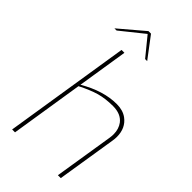

<svg xmlns="http://www.w3.org/2000/svg" viewBox="-294 -1051 1127 1127"><g transform="rotate(45 270.0 -487.0)"><path d="M336.9 -844.2H319.8L226.1 -959L83 -844.2H64.9L217.8 -974.1H238.8ZM463.9 0H439.9L499 -370.1Q501.5 -386.2 501.5 -400.9Q501.5 -444.8 478.5 -475.6Q447.3 -516.1 381.8 -516.1Q319.8 -516.1 270.5 -502.4Q221.2 -488.3 155.8 -455.1L84 0H60.1L184.1 -784.2H208L158.2 -469.2Q278.8 -540 389.2 -540Q439.9 -540 473.6 -515.6Q525.9 -477.1 525.9 -403.8Q525.9 -387.7 522.9 -370.1Z"/></g></svg>

Font: Squarion Thin
Style: Italic
Weight: 100
Designer: Natanael Gama
Version: Version 1.00;September 12, 2019;FontCreator 11.5.0.2425 64-b